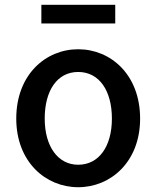

<svg xmlns="http://www.w3.org/2000/svg" viewBox="-20 -770 654 803"><path d="M153 -672H462V-750H153ZM307 13C443 13 566 -93 566 -274C566 -458 443 -564 307 -564C171 -564 48 -458 48 -274C48 -93 171 13 307 13ZM307 -81C222 -81 167 -158 167 -274C167 -391 219 -469 307 -469C395 -469 448 -391 448 -274C448 -158 394 -81 307 -81Z"/></svg>

Font: Spoqa Han Sans Neo Medium
Style: Regular
Weight: 500
Designer: [Spoqa Han Sans Neo] Dong-huui Kim  Younghwa Kang  Yujin Lee  [Noto Sans] Ryoko NISHIZUKA  (kana & ideographs); Paul D. 
Foundry: Spoqa (http://www.spoqa-han-sans.com)
Version: Version 1.000